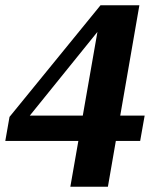

<svg xmlns="http://www.w3.org/2000/svg" viewBox="-27 -629 592 726"><path d="M-7 -96 9 -187 353 -609H407L388 -566L47 -144L57 -192H520L503 -96ZM381 77H239L348 -546L381 -609H500Z"/></svg>

Font: Roboto Serif 72pt SemiCondensed SemiBold
Style: Italic
Weight: 600
Width: 4
Italic angle: -10°
Designer: Greg Gazdowicz
Foundry: Commercial Type
Version: Version 1.008